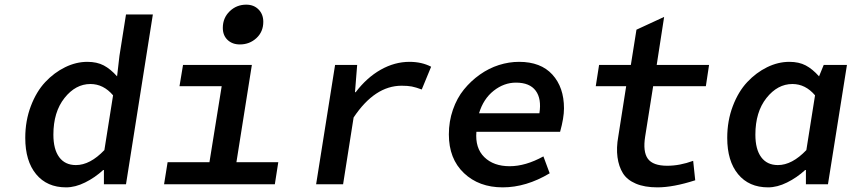

<svg xmlns="http://www.w3.org/2000/svg" viewBox="-20 -787 3638 820"><path d="M262.2 13.2Q180.7 13.2 134.3 -43Q87.9 -99.1 87.9 -198.2Q87.9 -271 111.6 -333.5Q135.3 -396 173.3 -436.5Q211.4 -477.1 258.3 -500Q305.2 -522.9 353 -522.9Q394 -522.9 423.1 -507.6Q452.1 -492.2 480 -460.9L490.2 -548.8L518.1 -725.1H632.8L518.1 0H423.8V-61H420.9Q385.3 -28.3 343.3 -7.6Q301.3 13.2 262.2 13.2ZM304.2 -82Q364.7 -82 425.8 -146L462.9 -379.9Q421.9 -428.2 366.2 -428.2Q302.7 -428.2 255.4 -368.4Q208 -308.6 208 -211.9Q208 -149.4 232.9 -115.7Q257.8 -82 304.2 -82Z M1004.4 -597.2Q972.2 -597.2 951.9 -616.5Q931.6 -635.7 931.6 -668Q931.6 -710.4 960.9 -738.8Q990.2 -767.1 1031.7 -767.1Q1064 -767.1 1084.2 -746.6Q1104.5 -726.1 1104.5 -693.8Q1104.5 -651.4 1075.2 -624.3Q1045.9 -597.2 1004.4 -597.2ZM680.7 0 695.8 -94.2H874.5L926.8 -418.9H746.6L761.7 -509.8H1055.7L989.7 -94.2H1168.5L1153.8 0Z M1330.1 0 1411.1 -509.8H1505.4L1496.1 -393.1H1499Q1546.4 -455.6 1606 -489.3Q1665.5 -522.9 1729 -522.9Q1781.2 -522.9 1821.3 -502L1781.2 -404.8Q1756.3 -414.1 1739 -417.5Q1721.7 -420.9 1695.3 -420.9Q1580.6 -420.9 1490.2 -285.2L1445.3 0Z M2127 13.2Q2025.4 13.2 1961.2 -47.9Q1897 -108.9 1897 -212.9Q1897 -268.6 1914.3 -318.4Q1931.6 -368.2 1961.4 -404.8Q1991.2 -441.4 2029.5 -468.5Q2067.9 -495.6 2110.8 -509.3Q2153.8 -522.9 2196.8 -522.9Q2289.6 -522.9 2339.1 -468.5Q2388.7 -414.1 2388.7 -324.2Q2388.7 -283.7 2372.1 -224.1H2014.6Q2008.8 -154.8 2048.3 -116Q2087.9 -77.1 2156.7 -77.1Q2224.6 -77.1 2300.8 -119.1L2327.6 -46.9Q2227.1 13.2 2127 13.2ZM2025.9 -303.2H2283.7Q2293.5 -365.2 2267.8 -399.7Q2242.2 -434.1 2183.6 -434.1Q2132.3 -434.1 2088.4 -399.4Q2044.4 -364.7 2025.9 -303.2Z M2787.6 13.2Q2732.9 13.2 2695.6 -2.7Q2658.2 -18.6 2640.4 -47.1Q2622.6 -75.7 2617.2 -115.7Q2611.8 -155.8 2620.6 -204.1L2654.3 -418.9H2524.4L2538.6 -509.8H2674.3L2698.2 -660.2L2816.4 -714.8L2784.7 -509.8H3008.3L2994.6 -418.9H2769.5L2735.4 -204.1Q2725.1 -139.2 2746.8 -109.1Q2768.6 -79.1 2829.6 -79.1Q2883.3 -79.1 2940.4 -100.1L2949.2 -17.1Q2855.5 13.2 2787.6 13.2Z M3260.3 13.2Q3178.7 13.2 3132.3 -43Q3085.9 -99.1 3085.9 -198.2Q3085.9 -271 3109.6 -333.5Q3133.3 -396 3171.4 -436.5Q3209.5 -477.1 3256.3 -500Q3303.2 -522.9 3351.1 -522.9Q3392.1 -522.9 3421.1 -507.6Q3450.2 -492.2 3478 -460.9L3498 -509.8H3597.2L3516.1 0H3421.9V-61H3418.9Q3383.3 -28.3 3341.3 -7.6Q3299.3 13.2 3260.3 13.2ZM3302.2 -82Q3362.8 -82 3423.8 -146L3460.9 -379.9Q3419.9 -428.2 3364.3 -428.2Q3300.8 -428.2 3253.4 -368.4Q3206.1 -308.6 3206.1 -211.9Q3206.1 -149.4 3231 -115.7Q3255.9 -82 3302.2 -82Z"/></svg>

Font: Office Code Pro Medium Italic
Style: Regular
Weight: 500
Italic angle: -9°
Designer: Nathan Rutzky & Paul D. Hunt
Foundry: Adobe Systems Incorporated
Version: Version 1.004;PS 001.004;hotconv 1.0.70;makeotf.lib2.5.58329